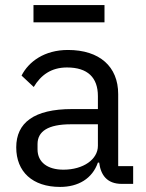

<svg xmlns="http://www.w3.org/2000/svg" viewBox="-20 -725 574 757"><path d="M112 -637H392V-705H112ZM505 0V-70H446V-354C446 -463 372 -528 248 -528C155 -528 93 -482 65 -427L113 -382C141 -429 182 -459 244 -459C326 -459 366 -419 366 -346V-295H264C114 -295 44 -241 44 -144C44 -48 108 12 217 12C289 12 344 -21 366 -84H371C377 -36 401 0 460 0ZM230 -56C168 -56 128 -85 128 -136V-157C128 -207 169 -235 260 -235H366V-150C366 -97 309 -56 230 -56Z"/></svg>

Font: LVC Sans
Style: Regular
Weight: 400
Designer: Mike Abbink, Paul van der Laan, Pieter van Rosmalen
Foundry: Bold Monday
Version: Version 3.0